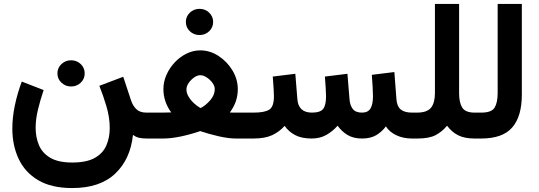

<svg xmlns="http://www.w3.org/2000/svg" viewBox="-20 -702 2732 973"><path d="M271 -330.1Q271 -357.9 291.3 -377.2Q311.5 -396.5 340.3 -396.5Q369.1 -396.5 389.2 -377.2Q409.2 -357.9 409.2 -330.1Q409.2 -302.2 389.2 -283Q369.1 -263.7 340.3 -263.7Q311.5 -263.7 291.3 -283Q271 -302.2 271 -330.1ZM346.2 121.6Q418.5 121.6 460 98.4Q501.5 75.2 518.8 35.4Q536.1 -4.4 536.1 -53.2Q536.1 -106.9 519.5 -162.8Q502.9 -218.8 483.4 -267.1L604.5 -313L643.6 -194.8Q651.9 -168 669.9 -149.7Q688 -131.3 721.7 -131.3H741.2V0H723.6Q700.2 0 684.1 -3.9Q668 -7.8 653.8 -18.6Q641.1 104.5 564 177.7Q486.8 251 346.2 251Q240.7 251 173.6 211.2Q106.4 171.4 74.5 103Q42.5 34.7 42.5 -50.3Q42.5 -106.9 55.2 -167.7Q67.9 -228.5 90.3 -288.6L201.2 -245.6Q184.1 -195.3 172.4 -146.5Q160.6 -97.7 160.6 -54.2Q160.6 -6.3 177.5 33.7Q194.3 73.7 234.9 97.7Q275.4 121.6 346.2 121.6Z M921.9 -590.8Q921.9 -618.7 942.1 -637.9Q962.4 -657.2 991.2 -657.2Q1020 -657.2 1040 -637.9Q1060.1 -618.7 1060.1 -590.8Q1060.1 -563 1040 -543.7Q1020 -524.4 991.2 -524.4Q962.4 -524.4 942.1 -543.7Q921.9 -563 921.9 -590.8ZM1185.1 -250Q1185.1 -185.5 1144.5 -131.8Q1158.7 -131.3 1170.4 -131.3Q1182.1 -131.3 1191.9 -131.3H1238.8V0H1176.3Q1138.2 0 1088.9 -11.2Q1039.6 -22.5 994.6 -37.6Q948.2 -21.5 897.7 -10.7Q847.2 0 806.6 0H721.7V-131.3H793.5Q806.2 -131.3 818.1 -131.6Q830.1 -131.8 847.7 -132.3Q808.1 -186.5 808.1 -251Q808.1 -288.1 823.7 -323Q839.4 -357.9 865.7 -386Q892.1 -414.1 925.5 -430.4Q959 -446.8 994.6 -446.8Q1043.9 -446.8 1087.4 -418.5Q1130.9 -390.1 1158 -345.2Q1185.1 -300.3 1185.1 -250ZM995.1 -320.8Q980 -320.8 963.9 -309.6Q947.8 -298.3 936.3 -281.7Q924.8 -265.1 924.8 -249Q924.8 -230 936.3 -211.2Q947.8 -192.4 964.4 -177.5Q981 -162.6 996.1 -154.3Q1022 -167 1045.2 -193.8Q1068.4 -220.7 1068.4 -250Q1068.4 -266.1 1056.4 -282.5Q1044.4 -298.8 1027.3 -309.8Q1010.3 -320.8 995.1 -320.8Z M1814.9 0Q1770.5 0 1740.7 -18.3Q1710.9 -36.6 1690.9 -64.9Q1665.5 -36.1 1633.5 -18.1Q1601.6 0 1559.6 0Q1508.8 0 1475.8 -17.3Q1442.9 -34.7 1422.4 -64Q1396 -34.2 1359.4 -17.1Q1322.8 0 1264.2 0H1219.2V-131.3H1265.1Q1320.3 -131.3 1344.2 -146.2Q1368.2 -161.1 1368.2 -213.9Q1368.2 -225.1 1366.5 -255.6Q1364.7 -286.1 1362.3 -314L1476.6 -328.1L1486.8 -201.7Q1491.2 -131.3 1560.5 -131.3Q1603.5 -131.3 1617.9 -150.4Q1632.3 -169.4 1632.3 -213.9Q1632.3 -224.6 1630.6 -255.4Q1628.9 -286.1 1626.5 -314L1740.7 -328.1L1751 -201.7Q1752.9 -169.9 1767.1 -150.6Q1781.2 -131.3 1814.5 -131.3Q1845.2 -131.3 1857.7 -152.6Q1870.1 -173.8 1870.1 -213.9Q1870.1 -231.4 1868.4 -262Q1866.7 -292.5 1864.3 -322.8L1978.5 -336.9L1988.8 -201.7Q1991.2 -163.6 2010.5 -147.5Q2029.8 -131.3 2068.4 -131.3H2083V0H2069.3Q2023.4 0 1988.8 -16.4Q1954.1 -32.7 1935.5 -61.5Q1916 -34.7 1887.2 -17.3Q1858.4 0 1814.9 0Z M2184.1 -230V-682.1H2306.6V-229.5Q2306.6 -182.1 2322.5 -156.7Q2338.4 -131.3 2385.3 -131.3H2400.9V0H2386.2Q2334 0 2301.5 -16.6Q2269 -33.2 2245.6 -64.9Q2220.2 -34.2 2187.3 -17.1Q2154.3 0 2095.7 0H2063.5V-131.3H2092.8Q2144 -131.3 2164.1 -156Q2184.1 -180.7 2184.1 -230Z M2381.3 -131.3H2418.9Q2471.7 -131.3 2486.8 -157Q2502 -182.6 2502 -231.4V-682.1H2624.5V-222.2Q2624.5 -112.3 2575.9 -56.2Q2527.3 0 2418.5 0H2381.3Z"/></svg>

Font: Vazirmatn RD UI FD
Style: Bold
Weight: 700
Designer: Saber Rastikerdar
Foundry: Saber Rastikerdar
Version: Version 33.003